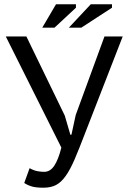

<svg xmlns="http://www.w3.org/2000/svg" viewBox="-20 -870 593 895"><path d="M282 -331 308 -242H313L333 -334L467 -700H552L375 -245Q348 -174 327.5 -126.5Q307 -79 286 -49.5Q265 -20 241 -7.5Q217 5 182 5Q149 5 129.5 -0.5Q110 -6 93 -17L118 -86Q138 -75 155 -72Q172 -69 186 -69Q214 -69 233 -97.5Q252 -126 266 -182L7 -700H103ZM241 -850H334V-834L234 -741H177ZM403 -850H502V-834L359 -741H301Z"/></svg>

Font: PTSans
Style: Regular
Weight: 400
Designer: A.Korolkova, O.Umpeleva, V.Yefimov
Foundry: ParaType Ltd
Version: Version 2.003W OFL